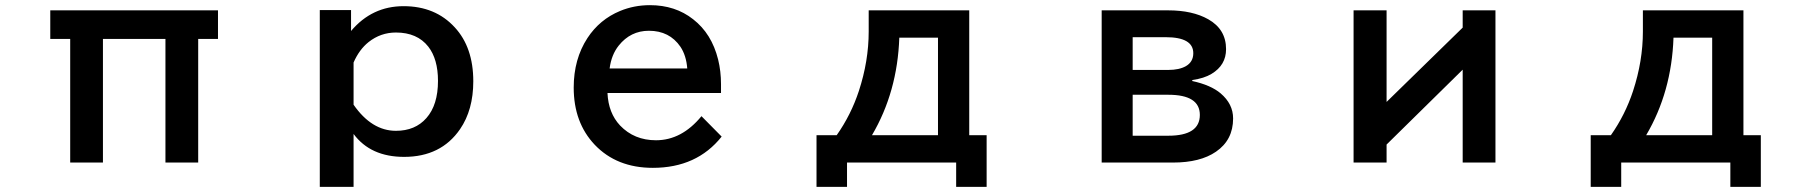

<svg xmlns="http://www.w3.org/2000/svg" viewBox="-20 -605 7040 744"><path d="M174.8 -564.9H824.7V-454.1H748V24.9H621.1V-454.1H378.9V24.9H252V-454.1H174.8Z M1340.3 -565.9V-484.9Q1421.4 -581.1 1543.9 -581.1Q1667 -581.1 1742.2 -499Q1814 -421.4 1814 -290Q1814 -179.2 1762.7 -104.5Q1689 2.9 1545.9 2.9Q1416 2.9 1350.1 -85.9V119.1H1219.2V-565.9ZM1350.1 -199.2Q1420.4 -98.1 1514.2 -98.1Q1588.9 -98.1 1632.3 -147.5Q1677.2 -198.2 1677.2 -291.5Q1677.2 -376 1639.6 -424.3Q1596.7 -479 1514.2 -479Q1455.1 -479 1408.2 -441.9Q1372.1 -413.1 1350.1 -362.8Z M2773.9 -244.6H2334Q2337.4 -167 2382.8 -118.7Q2437.5 -61.5 2522 -61.5Q2621.6 -61.5 2698.2 -154.8L2776.4 -75.7Q2680.2 45.4 2509.8 45.4Q2370.1 45.4 2284.7 -43.9Q2203.1 -129.9 2203.1 -265.6Q2203.1 -376 2256.3 -457.5Q2303.7 -529.8 2382.8 -562.5Q2437 -585 2498.5 -585Q2596.7 -585 2666 -530.3Q2737.8 -474.6 2762.7 -374.5Q2773.9 -329.1 2773.9 -278.8ZM2643.1 -339.8Q2639.2 -390.1 2616.7 -423.8Q2574.2 -485.8 2494.6 -485.8Q2423.3 -485.8 2377.4 -428.2Q2349.1 -392.6 2342.3 -339.8Z M3346.2 -564.9H3735.8V-81.1H3803.2V119.1H3685.1V24.9H3262.2V119.1H3144V-81.1H3222.2Q3277.8 -160.2 3308.1 -252.4Q3346.2 -368.7 3346.2 -482.9ZM3614.7 -459H3464.8Q3457.5 -248.5 3358.9 -81.1H3614.7Z M4249 -564.9H4506.3Q4601.1 -564.9 4662.1 -530.3Q4731 -491.2 4731 -414.6Q4731 -352.5 4674.8 -318.8Q4646 -301.3 4600.1 -294.9V-291Q4671.9 -275.4 4710 -243.2Q4758.3 -202.1 4758.3 -146Q4758.3 -62.5 4691.9 -17.1Q4630.9 24.9 4525.4 24.9H4249ZM4369.1 -460.9V-334H4507.3Q4549.3 -334 4575.2 -348.6Q4604 -365.2 4604 -398.9Q4604 -460.9 4497.1 -460.9ZM4369.1 -237.8V-79.1H4507.3Q4629.4 -79.1 4629.4 -159.7Q4629.4 -237.8 4507.3 -237.8Z M5225.1 -564.9H5353V-210L5647.9 -498V-564.9H5774.9V24.9H5647.9V-335L5353 -44.9V24.9H5225.1Z M6346.2 -564.9H6735.8V-81.1H6803.2V119.1H6685.1V24.9H6262.2V119.1H6144V-81.1H6222.2Q6277.8 -160.2 6308.1 -252.4Q6346.2 -368.7 6346.2 -482.9ZM6614.7 -459H6464.8Q6457.5 -248.5 6358.9 -81.1H6614.7Z"/></svg>

Font: FORM UDPGothic
Style: Bold
Weight: 700
Foundry: Pronama LLC
Version: Version 1.051